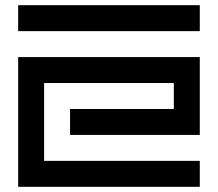

<svg xmlns="http://www.w3.org/2000/svg" viewBox="-20 -720 840 740"><path d="M50 -600H750V-700H50ZM50 -500V0H750V-100H150V-400H650V-300H250V-200H750V-500Z"/></svg>

Font: Mourier
Style: Regular
Weight: 400
Designer: Eric Mourier
Foundry: Velvetyne Type Foundry
Version: Version 2.000;hotconv 1.0.109;makeotfexe 2.5.65596